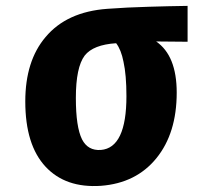

<svg xmlns="http://www.w3.org/2000/svg" viewBox="-20 -613 700 653"><path d="M618 -471 511 -472Q581 -424 581 -298Q581 -160 512 -75Q443 10 323 19Q203 27 135 -46Q66 -120 66 -268Q66 -406 135 -487Q207 -573 345 -583Q412 -588 486 -590Q549 -592 618 -593ZM410 -286Q410 -358 400 -403Q392 -444 375 -466Q297 -461 268 -424Q238 -384 238 -280Q238 -181 259 -139Q279 -100 323 -103Q410 -110 410 -286Z"/></svg>

Font: Xiangcui Wave Sans Xiangcui Wave Sans
Style: Regular
Weight: 800
Width: 3
Version: Version 0.920;March 28, 2024;FontCreator 14.0.0.2814 64-bit